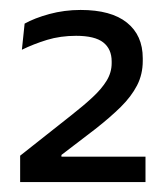

<svg xmlns="http://www.w3.org/2000/svg" viewBox="-20 -729 336 386"><path d="M272.5 -363H20.5V-416L123 -497Q148.5 -517 166.5 -533.8Q184.5 -550.5 194.5 -567Q204.5 -583.5 204.5 -602V-605.5Q204.5 -630.5 187.5 -643.8Q170.5 -657 133 -657Q101.5 -657 74.5 -648.8Q47.5 -640.5 24 -629L29.5 -681.5Q49 -692.5 79.2 -700.8Q109.5 -709 142 -709Q203.5 -709 235.2 -683.5Q267 -658 267 -612V-606.5Q267 -579.5 255.5 -557.2Q244 -535 222.8 -514Q201.5 -493 171.5 -469.5L103.5 -417.5V-404L76.5 -414H272.5Z"/></svg>

Font: Anek Malayalam Medium
Style: Regular
Weight: 400
Version: Version 1.003